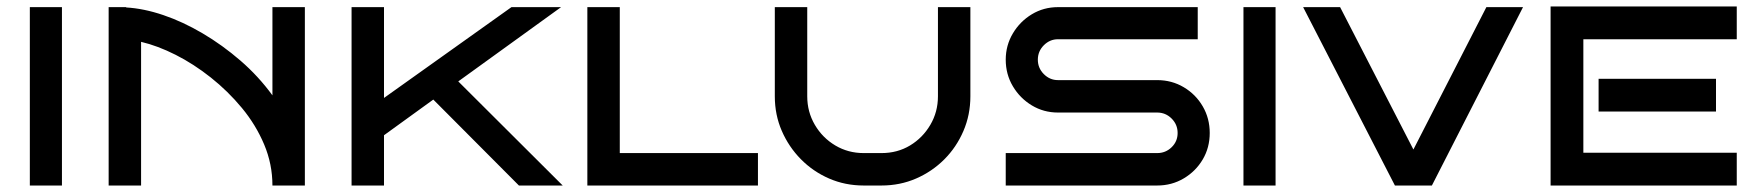

<svg xmlns="http://www.w3.org/2000/svg" viewBox="-20 -572 5414 592"><path d="M171 0H72V-550H171Z M820 0Q820 -66 794.5 -126.5Q769 -187 726 -239Q683 -291 630 -333Q577 -375 521.5 -403Q466 -431 415 -443V0H315V-550H369V-549Q423 -546 483.5 -525.5Q544 -505 605 -469Q666 -433 721.5 -385Q777 -337 820 -278V-550H920V0Z M1715 0H1580L1316 -265L1164 -155V0H1064V-550H1164V-270L1557 -550H1710L1393 -321Z M2317 0H1791V-550H1891V-100H2317Z M2972 -550V-275Q2972 -218 2950.5 -168Q2929 -118 2891.5 -80.5Q2854 -43 2804.5 -21.5Q2755 0 2698 0H2643Q2586 0 2536.5 -21.5Q2487 -43 2449.5 -81Q2412 -119 2390.5 -168.5Q2369 -218 2369 -275V-550H2469V-275Q2469 -227 2492.5 -187Q2516 -147 2555.5 -123.5Q2595 -100 2643 -100H2698Q2747 -100 2786 -123.5Q2825 -147 2848.5 -187Q2872 -227 2872 -275V-550Z M3710 -162Q3710 -117 3688.5 -80.5Q3667 -44 3630 -22Q3593 0 3548 0H3081V-100H3548Q3574 -100 3592.5 -118Q3611 -136 3611 -162Q3611 -188 3592.5 -206.5Q3574 -225 3548 -225H3242Q3198 -225 3161.5 -247Q3125 -269 3103 -306Q3081 -343 3081 -388Q3081 -432 3103 -469Q3125 -506 3161.5 -528Q3198 -550 3242 -550H3673V-451H3242Q3217 -451 3198.5 -432.5Q3180 -414 3180 -388Q3180 -362 3198.5 -343.5Q3217 -325 3242 -325H3548Q3593 -325 3630 -303Q3667 -281 3688.5 -244Q3710 -207 3710 -162Z M3913 0H3814V-550H3913Z M4676 -550 4395 0H4281L3998 -550H4112L4338 -111L4563 -550Z M5335 0H4761V-552H5335V-451H4862V-101H5335ZM5271 -228H4909V-329H5271Z"/></svg>

Font: Bruno Ace SC
Style: Regular
Weight: 400
Version: Version 1.100; ttfautohint (v1.8.4.7-5d5b);gftools[0.9.27]